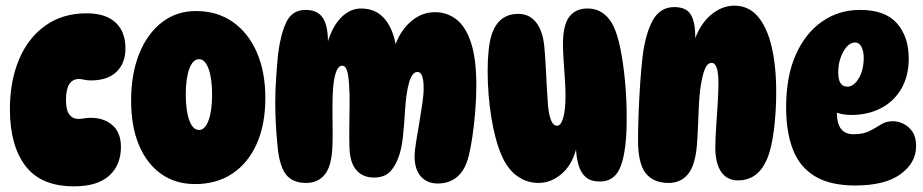

<svg xmlns="http://www.w3.org/2000/svg" viewBox="-20 -647 3260 678"><path d="M241 11Q125 11 70 -61Q15 -133 15 -261Q15 -360 47 -436.5Q79 -513 140 -556.5Q201 -600 286 -600Q353 -600 388 -567.5Q423 -535 423 -476Q423 -424 391.5 -393.5Q360 -363 301 -363Q288 -363 277.5 -365.5Q267 -368 259 -368Q213 -368 213 -294Q213 -258 225 -242.5Q237 -227 257 -227Q265 -227 277 -229Q289 -231 301 -231Q347 -231 377 -205Q407 -179 407 -128Q407 -64 365.5 -26.5Q324 11 241 11Z M669 3Q600 3 549.5 -32.5Q499 -68 471 -134Q443 -200 443 -291Q443 -386 471.5 -457Q500 -528 551.5 -568Q603 -608 672 -608Q747 -608 802 -569.5Q857 -531 887 -462Q917 -393 917 -301Q917 -207 886.5 -139Q856 -71 800.5 -34Q745 3 669 3ZM683 -188Q704 -188 716.5 -222Q729 -256 729 -313Q729 -370 716.5 -404Q704 -438 683 -438Q661 -438 648.5 -404Q636 -370 636 -313Q636 -256 648.5 -222Q661 -188 683 -188Z M1635 -96Q1623 -47 1595 -23Q1567 1 1526 1Q1488 1 1466 -24Q1444 -49 1444 -95Q1444 -113 1449 -143.5Q1454 -174 1460 -209.5Q1466 -245 1471 -278.5Q1476 -312 1476 -336Q1476 -393 1454 -393Q1436 -393 1425 -357Q1414 -321 1410 -253Q1407 -201 1402.5 -161Q1398 -121 1388 -94Q1375 -57 1355 -38.5Q1335 -20 1300 -20Q1262 -20 1239 -45.5Q1216 -71 1214 -125Q1213 -155 1213.5 -196Q1214 -237 1214.5 -277Q1215 -317 1213 -343Q1211 -380 1205.5 -397.5Q1200 -415 1188 -415Q1174 -415 1165.5 -389Q1157 -363 1155 -316Q1154 -293 1154 -259Q1154 -225 1154.5 -191.5Q1155 -158 1154 -135Q1152 -63 1128 -32Q1104 -1 1061 -1Q1012 -1 989 -32Q966 -63 960 -132Q956 -171 954 -210Q952 -249 952 -288Q952 -327 955 -371.5Q958 -416 962 -456Q970 -523 990.5 -567.5Q1011 -612 1059 -612Q1101 -612 1119.5 -584.5Q1138 -557 1138 -501Q1155 -556 1186 -586.5Q1217 -617 1255 -617Q1305 -617 1335.5 -583.5Q1366 -550 1377 -491Q1395 -540 1432 -572Q1469 -604 1517 -604Q1558 -604 1591 -579Q1624 -554 1643 -497Q1662 -440 1662 -345Q1662 -299 1658 -251.5Q1654 -204 1648 -163.5Q1642 -123 1635 -96Z M2099 -6Q2066 -6 2048.5 -21.5Q2031 -37 2023.5 -62.5Q2016 -88 2014 -119Q1999 -63 1962 -32Q1925 -1 1882 -1Q1840 -1 1806 -25.5Q1772 -50 1751 -99Q1728 -152 1715 -232.5Q1702 -313 1702 -398Q1702 -437 1705.5 -469.5Q1709 -502 1716 -524Q1740 -598 1810 -598Q1850 -598 1873.5 -567.5Q1897 -537 1902 -483Q1905 -453 1907 -414.5Q1909 -376 1911 -339Q1913 -302 1915 -275Q1922 -203 1947 -203Q1961 -203 1969 -231.5Q1977 -260 1977 -310Q1977 -337 1974.5 -371Q1972 -405 1970 -437.5Q1968 -470 1968 -491Q1968 -559 1990.5 -588Q2013 -617 2054 -617Q2087 -617 2110.5 -599.5Q2134 -582 2147 -553Q2161 -524 2171 -474Q2181 -424 2187 -361.5Q2193 -299 2193 -229Q2193 -117 2172.5 -61.5Q2152 -6 2099 -6Z M2361 -622Q2403 -622 2419 -596Q2435 -570 2435 -519Q2435 -515 2435 -512Q2456 -567 2493.5 -597Q2531 -627 2573 -627Q2623 -627 2655.5 -589.5Q2688 -552 2704.5 -483.5Q2721 -415 2721 -322Q2721 -251 2712.5 -185.5Q2704 -120 2688 -84Q2656 -10 2586 -10Q2547 -10 2526.5 -40.5Q2506 -71 2506 -125Q2506 -157 2509 -199.5Q2512 -242 2514.5 -284Q2517 -326 2517 -353Q2517 -425 2493 -425Q2477 -425 2467.5 -399Q2458 -373 2452 -326Q2449 -302 2447.5 -266Q2446 -230 2444.5 -194.5Q2443 -159 2441 -135Q2435 -63 2409.5 -32Q2384 -1 2341 -1Q2287 -1 2260 -35.5Q2233 -70 2233 -152Q2233 -194 2235 -246Q2237 -298 2240.5 -350.5Q2244 -403 2249 -446Q2259 -528 2285 -575Q2311 -622 2361 -622Z M3000 8Q2911 8 2857 -25Q2803 -58 2779.5 -120Q2756 -182 2756 -268Q2756 -377 2790 -453.5Q2824 -530 2883 -571Q2942 -612 3017 -612Q3106 -612 3147.5 -564.5Q3189 -517 3189 -440Q3189 -379 3163 -334Q3137 -289 3091 -265Q3045 -241 2985 -241Q2959 -241 2935 -249Q2936 -208 2951 -190.5Q2966 -173 2994 -173Q3029 -173 3051 -184.5Q3073 -196 3091 -207.5Q3109 -219 3133 -219Q3151 -219 3170 -210Q3189 -201 3202 -182Q3215 -163 3215 -131Q3215 -72 3160 -32Q3105 8 3000 8ZM2972 -341Q2995 -341 3012.5 -370.5Q3030 -400 3030 -443Q3030 -466 3022 -481.5Q3014 -497 3000 -497Q2976 -497 2958 -464.5Q2940 -432 2940 -391Q2940 -341 2972 -341Z"/></svg>

Font: DynaPuff Condensed
Style: Bold
Weight: 700
Width: 3
Designer: Toshi Omagari, Jennifer Daniel
Foundry: Google Fonts
Version: Version 2.000; ttfautohint (v1.8.4.7-5d5b)